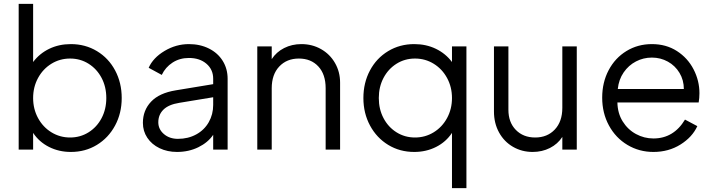

<svg xmlns="http://www.w3.org/2000/svg" viewBox="-20 -777 3707 997"><path d="M152 -87V0H77V-757H152V-455Q185 -499 235.5 -523.5Q286 -548 348 -548Q423 -548 483.5 -511.5Q544 -475 578 -411Q612 -347 612 -268Q612 -189 577.5 -125Q543 -61 483 -24.5Q423 12 348 12Q286 12 234.5 -14Q183 -40 152 -87ZM344 -63Q397 -63 440 -90Q483 -117 507.5 -163.5Q532 -210 532 -268Q532 -326 507.5 -372.5Q483 -419 440 -446Q397 -473 344 -473Q291 -473 247 -446Q203 -419 177.5 -372Q152 -325 152 -268Q152 -211 177.5 -164Q203 -117 247 -90Q291 -63 344 -63Z M722 -139Q722 -204 764.5 -249Q807 -294 893 -308L1087 -340V-368Q1087 -416 1052 -446Q1017 -476 961 -476Q913 -476 876 -452Q839 -428 820 -388L752 -425Q775 -477 834.5 -512.5Q894 -548 961 -548Q1019 -548 1065 -525Q1111 -502 1136.5 -461Q1162 -420 1162 -368V0H1087V-77Q1060 -37 1010 -12.5Q960 12 899 12Q849 12 808.5 -7.5Q768 -27 745 -61.5Q722 -96 722 -139ZM904 -56Q957 -56 999 -79Q1041 -102 1064 -142.5Q1087 -183 1087 -232V-272L911 -243Q855 -234 828.5 -207.5Q802 -181 802 -142Q802 -106 831 -81Q860 -56 904 -56Z M1316 -536H1391V-470Q1415 -507 1455.5 -527.5Q1496 -548 1545 -548Q1601 -548 1647 -522Q1693 -496 1719.5 -450Q1746 -404 1746 -348V0H1671V-319Q1671 -391 1633 -432Q1595 -473 1532 -473Q1469 -473 1430 -431.5Q1391 -390 1391 -319V0H1316Z M2327 -87Q2296 -40 2244.5 -14Q2193 12 2131 12Q2056 12 1996 -24.5Q1936 -61 1901.5 -125Q1867 -189 1867 -268Q1867 -347 1901 -411Q1935 -475 1995.5 -511.5Q2056 -548 2131 -548Q2193 -548 2243.5 -523.5Q2294 -499 2327 -455V-536H2402V200H2327ZM2135 -63Q2188 -63 2232 -90Q2276 -117 2301.5 -164Q2327 -211 2327 -268Q2327 -325 2301.5 -372Q2276 -419 2232 -446Q2188 -473 2135 -473Q2082 -473 2039 -446Q1996 -419 1971.5 -372.5Q1947 -326 1947 -268Q1947 -210 1971.5 -163.5Q1996 -117 2039 -90Q2082 -63 2135 -63Z M2545 -198V-536H2620V-207Q2620 -142 2658.5 -102.5Q2697 -63 2759 -63Q2822 -63 2861 -104.5Q2900 -146 2900 -217V-536H2975V0H2900V-66Q2876 -29 2835.5 -8.5Q2795 12 2746 12Q2690 12 2644 -14.5Q2598 -41 2571.5 -89Q2545 -137 2545 -198Z M3107 -270Q3107 -349 3140.5 -412.5Q3174 -476 3233 -512Q3292 -548 3365 -548Q3439 -548 3495 -512Q3551 -476 3581.5 -417Q3612 -358 3612 -293Q3612 -268 3608 -245H3186Q3187 -189 3213.5 -146.5Q3240 -104 3282.5 -81Q3325 -58 3373 -58Q3478 -58 3537 -156L3601 -122Q3575 -65 3513.5 -26.5Q3452 12 3373 12Q3299 12 3238 -24.5Q3177 -61 3142 -125.5Q3107 -190 3107 -270ZM3531 -315Q3531 -361 3508.5 -398.5Q3486 -436 3448 -457Q3410 -478 3365 -478Q3321 -478 3282.5 -458Q3244 -438 3218.5 -401Q3193 -364 3188 -315Z"/></svg>

Font: Evergrow Sans 
Style: Regular
Weight: 400
Foundry: 10Web
Version: Version 1.000